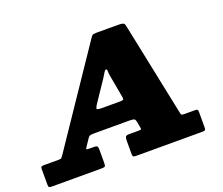

<svg xmlns="http://www.w3.org/2000/svg" viewBox="-184 -951 1318 1136"><g transform="rotate(-20 475.0 -382.5)"><path d="M-60 -20V-118Q-60 -129.5 -55.8 -132.2Q-51.5 -135 -40 -135H52Q67.5 -135 71 -138.8Q74.5 -142.5 80.5 -151L479 -741Q487.5 -754 492.8 -759.5Q498 -765 520 -765H654Q676.5 -765 685.5 -762Q694.5 -759 697.2 -750.2Q700 -741.5 703.5 -723L821.5 -153Q824 -140.5 826.8 -137.8Q829.5 -135 845 -135H911Q922.5 -135 926.2 -131.8Q930 -128.5 930 -116V-23Q930 -9 927 -4.5Q924 0 910 0H492Q479.5 0 474.8 -3Q470 -6 470 -19V-103Q470 -120 474 -127.5Q478 -135 496.5 -135H556Q572 -135 573 -138.2Q574 -141.5 571.5 -154L566 -184Q562.5 -203 555.2 -206.5Q548 -210 525 -210H304Q282.5 -210 276 -207Q269.5 -204 261 -191L237 -155Q227.5 -141 228 -138Q228.5 -135 253 -135H279Q292 -135 296 -129.2Q300 -123.5 300 -110V-28Q300 -10 296.5 -5Q293 0 275 0H-36Q-50.5 0 -55.2 -2.8Q-60 -5.5 -60 -20ZM465.5 -497 377.5 -366Q367.5 -350.5 366.5 -342.8Q365.5 -335 397 -335H501Q523 -335 530.2 -337Q537.5 -339 533.5 -359L509 -494Q505 -516 505.2 -528.8Q505.5 -541.5 498 -541.5Q492 -541.5 484.5 -528Q477 -514.5 465.5 -497Z"/></g></svg>

Font: Besley* Fatface
Style: Italic
Weight: 900
Italic angle: -13°
Designer: Owen Earl
Foundry: indestructible type*
Version: Version 3.000; ttfautohint (v1.8.3)